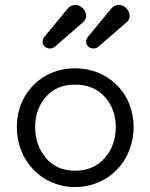

<svg xmlns="http://www.w3.org/2000/svg" viewBox="-20 -740 608 776"><path d="M162 -594C155 -587 152 -580 152 -571C152 -556 166 -544 181 -544C188 -544 195 -546 200 -550L310 -645C322 -654 328 -664 328 -675C328 -696 310 -720 286 -720C278 -720 265 -718 254 -706ZM338 -594C331 -587 328 -580 328 -571C328 -556 342 -544 357 -544C364 -544 371 -546 376 -550L486 -645C498 -654 504 -664 504 -675C504 -696 486 -720 462 -720C454 -720 441 -718 430 -706ZM283 16C418 16 520 -89 520 -227C520 -363 418 -464 283 -464C150 -464 48 -363 48 -227C48 -89 150 16 283 16ZM283 -50C234 -50 195 -67 166 -101C137 -135 122 -177 122 -227C122 -275 137 -316 166 -349C195 -382 234 -398 283 -398C333 -398 373 -382 403 -349C433 -316 448 -275 448 -227C448 -177 433 -135 403 -101C373 -67 333 -50 283 -50Z"/></svg>

Font: Dongle Light
Style: Regular
Weight: 300
Designer: Yanghee Ryu
Foundry: Yanghee Ryu
Version: Version 2.000